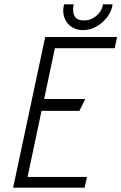

<svg xmlns="http://www.w3.org/2000/svg" viewBox="-20 -872 564 892"><path d="M503 -852H458L457 -845Q451 -817 426 -797Q401 -777 372 -777Q337 -777 326.5 -797Q316 -817 321 -845L323 -852H278L276 -845Q270 -814 280 -788Q290 -762 312.5 -747Q335 -732 365 -732Q397 -732 425.5 -747.5Q454 -763 475 -788.5Q496 -814 502 -845ZM41 0H373L384 -50H108L173 -357H349L376 -412H185L235 -648H513L524 -700H190Z"/></svg>

Font: Advent Pro
Style: Italic
Weight: 400
Italic angle: -12°
Designer: VivaRado, Andreas Kalpakidis
Foundry: VivaRado, Andreas Kalpakidis
Version: Version 3.000